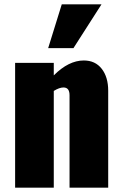

<svg xmlns="http://www.w3.org/2000/svg" viewBox="-20 -869 567 889"><path d="M203 -646 266 -849H450L320 -646ZM50 0V-578H229V-520Q298 -589 368 -589Q421 -589 451 -550.5Q481 -512 481 -449V0H302V-428Q302 -464 274 -464Q255 -464 229 -448V0Z"/></svg>

Font: Oswald Heavy
Style: Regular
Weight: 400
Designer: Vernon Adams
Foundry: Vernon Adams
Version: Version 4.101